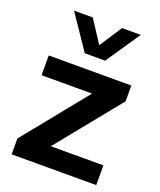

<svg xmlns="http://www.w3.org/2000/svg" viewBox="-148 -900 827 992"><g transform="rotate(20 265.5 -404.0)"><path d="M36.5 0V-87L319.5 -437H42V-545.5H496V-458.5L212.5 -108.5H501.5V0ZM213 -620 85.5 -808H188.5L269 -684.5L349.5 -808H452.5L325 -620Z"/></g></svg>

Font: Encode Sans SmExp SmBold
Style: Regular
Weight: 600
Width: 6
Designer: Multiple Designers
Foundry: Impallari Type
Version: Version 3.002; ttfautohint (v1.8.3) -l 8 -r 50 -G 200 -x 14 